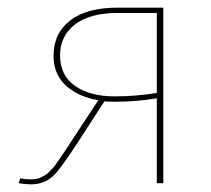

<svg xmlns="http://www.w3.org/2000/svg" viewBox="-20 -479 551 502"><path d="M287 -459H407V0H390V-222Q336 -213 281 -213Q262 -213 253 -214L181 -103Q136 -34 119 -19Q95 3 61 3Q47 3 29 0L33 -13Q45 -10 59 -10Q67 -10 74 -11Q81 -12 87.5 -15.5Q94 -19 98.5 -21.5Q103 -24 109.5 -30.5Q116 -37 119.5 -41Q123 -45 130 -55Q137 -65 140.5 -70.5Q144 -76 153 -89Q162 -102 166 -109L237 -217Q184 -226 152 -255.5Q120 -285 120 -333Q120 -392 163.5 -425.5Q207 -459 287 -459ZM280 -227Q334 -227 390 -236V-445H286Q215 -445 176 -415Q137 -385 137 -334Q137 -282 176 -254.5Q215 -227 280 -227Z"/></svg>

Font: EauTestSC Thin
Style: Regular
Weight: 250
Designer: Christian Thalmann (Catharsis Fonts)
Version: Version 0.001;PS 000.001;hotconv 1.0.88;makeotf.lib2.5.64775